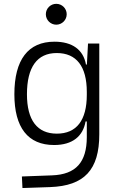

<svg xmlns="http://www.w3.org/2000/svg" viewBox="-20 -744 626 998"><path d="M96.7 233.4 240.2 228.5C418.5 222.2 496.1 138.7 496.1 -45.9V-517.6H437.5L431.6 -408.7H426.8C413.1 -485.8 355.5 -527.3 263.2 -527.3C126 -527.3 54.7 -433.6 54.7 -253.9C54.7 -80.6 125.5 9.8 261.2 9.8C357.9 9.8 411.6 -36.6 424.8 -112.8H431.2V-30.3C430.7 98.1 375.5 163.1 250 167.5L93.8 173.3ZM431.2 -266.1V-251C431.2 -118.7 377.9 -49.3 275.4 -49.3C173.3 -49.3 120.1 -119.6 120.1 -253.9C120.1 -395 172.9 -468.3 274.9 -468.3C377.4 -468.3 431.2 -398.9 431.2 -266.1ZM272.5 -615.7C302.2 -615.7 326.7 -640.1 326.7 -669.9C326.7 -700.2 302.2 -724.1 272.5 -724.1C242.7 -724.1 218.3 -700.2 218.3 -669.9C218.3 -640.1 242.7 -615.7 272.5 -615.7Z"/></svg>

Font: Cascadia Code Light
Style: Regular
Weight: 300
Monospace: yes
Designer: Aaron Bell
Foundry: Saja Typeworks
Version: Version 2404.023